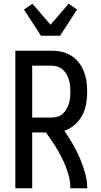

<svg xmlns="http://www.w3.org/2000/svg" viewBox="-20 -1006 540 1026"><path d="M62 0V-735H255Q283 -735 310 -729Q337 -723 360.5 -708.5Q384 -694 401 -672Q418 -650 428 -624.5Q438 -599 442 -571.5Q446 -544 446 -516Q446 -484 440.5 -451.5Q435 -419 420 -390.5Q405 -362 380 -340Q355 -318 324 -307Q348 -272 369 -236Q390 -200 406.5 -161.5Q423 -123 434.5 -82.5Q446 -42 446 0H356Q356 -41 343.5 -81Q331 -121 313 -158Q295 -195 272.5 -229.5Q250 -264 226 -298H152V0ZM152 -378H255Q272 -378 287.5 -382.5Q303 -387 315 -397.5Q327 -408 335 -422.5Q343 -437 348 -452.5Q353 -468 354.5 -484Q356 -500 356 -516Q356 -532 354.5 -548.5Q353 -565 348 -580.5Q343 -596 335 -610Q327 -624 315 -634.5Q303 -645 287.5 -650Q272 -655 255 -655H152ZM199 -815 108 -955 153 -986 250 -874 347 -986 392 -955 301 -815Z"/></svg>

Font: Iosevka Curly Medium
Style: Regular
Weight: 500
Monospace: yes
Designer: Belleve Invis
Foundry: Belleve Invis
Version: Version 22.1.2; ttfautohint (v1.8.4)